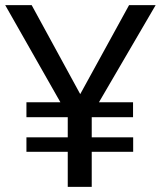

<svg xmlns="http://www.w3.org/2000/svg" viewBox="-36 -731 652 751"><path d="M229 -137.2V0H322.8V-137.2H484.9V-193.8H322.8V-272.5H484.4V-331.1H351.1L572.8 -710.9H468.8L277.8 -362.8L87.9 -710.9H-15.6L200.2 -331.1H67.4V-272.5H229V-193.8H67.4V-137.2Z"/></svg>

Font: Ride
Style: Regular
Weight: 400
Version: Version 3.000